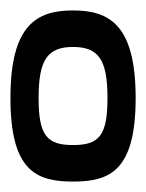

<svg xmlns="http://www.w3.org/2000/svg" viewBox="-20 -188 280 368"><path d="M54 0C54 -72 70 -98 120 -98C170 -98 186 -72 186 0C186 72 170 90 120 90C70 90 54 72 54 0ZM0 0C0 140 50 160 120 160C190 160 240 140 240 0C240 -140 190 -168 120 -168C50 -168 0 -140 0 0Z"/></svg>

Font: Ekmelos
Style: Regular
Weight: 500
Designer: Thomas Richter (thomas-richter@aon.at)
Version: Version 2.58